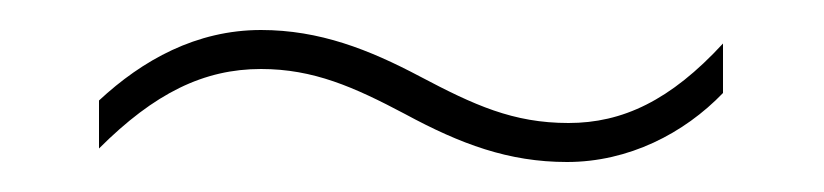

<svg xmlns="http://www.w3.org/2000/svg" viewBox="-20 -417 549 128"><path d="M250 -341C287 -321 319 -309 358 -309C399 -309 436 -328 462 -355V-388C427 -350 395 -335 359 -335C322 -335 296 -347 260 -366C226 -384 193 -397 154 -397C111 -397 75 -377 46 -350V-318C83 -355 116 -371 154 -371C189 -371 216 -359 250 -341Z"/></svg>

Font: Noto Sans Sinhala UI SemiCondensed Thin
Style: Regular
Weight: 100
Width: 4
Designer: Jelle Bosma - Monotype Design Team
Foundry: Monotype Imaging Inc.
Version: Version 2.006